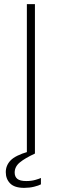

<svg xmlns="http://www.w3.org/2000/svg" viewBox="-20 -743 299 929"><path d="M110 0V-723H149V0ZM97 166Q50.5 166 29.2 144.5Q8 123 8 90Q8 57.5 31.2 33.2Q54.5 9 116 -9L149 0Q100.5 22.5 75.8 43Q51 63.5 51 92Q51 112 64 122.5Q77 133 107 133Q132 133 151.8 127.2Q171.5 121.5 178 118V149Q167 155 144.8 160.5Q122.5 166 97 166Z"/></svg>

Font: Public Sans Thin Thin
Style: Regular
Weight: 250
Version: Version 2.001